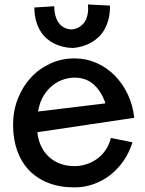

<svg xmlns="http://www.w3.org/2000/svg" viewBox="-20 -770 633 838"><path d="M305.2 -44.9Q331.1 -44.9 356.4 -53Q381.8 -61 403.3 -76.4Q424.8 -91.8 440.7 -114.7Q456.5 -137.7 463.9 -168L558.1 -148.9Q544.4 -104.5 519.5 -68.4Q494.6 -32.2 461.4 -6.3Q428.2 19.5 388.4 33.7Q348.6 47.9 305.2 47.9Q240.7 47.9 190.9 28.3Q141.1 8.8 106.9 -26.9Q72.8 -62.5 54.9 -112.8Q37.1 -163.1 37.1 -225.1Q37.1 -286.1 57.9 -339.1Q78.6 -392.1 114.7 -431.2Q150.9 -470.2 199.7 -492.7Q248.5 -515.1 305.2 -515.1Q356 -515.1 400.9 -495.4Q445.8 -475.6 480.5 -440.7Q515.1 -405.8 537.6 -358.4Q560.1 -311 565.9 -255.9L143.1 -192.9Q146.5 -158.2 160.2 -130.6Q173.8 -103 195.1 -84Q216.3 -64.9 244.4 -54.9Q272.5 -44.9 305.2 -44.9ZM439.9 -318.8 437 -328.1Q418.5 -376.5 386 -403.8Q353.5 -431.2 305.2 -431.2Q284.7 -431.2 260.3 -424.1Q235.8 -417 212.9 -399.9Q189.9 -382.8 171.6 -354.2Q153.3 -325.7 146 -283.2ZM460 -745.6Q460.4 -711.9 453.6 -686Q446.8 -660.2 435.5 -640.6Q424.3 -621.1 409.7 -607.7Q395 -594.2 379.9 -585.4Q344.2 -564.5 298.8 -560.5Q252.4 -561.5 215.3 -580.6Q199.7 -588.4 184.6 -601.1Q169.4 -613.8 157.5 -632.6Q145.5 -651.4 137.9 -677.2Q130.4 -703.1 129.9 -737.3L216.8 -742.7Q216.8 -722.2 220.5 -707Q224.1 -691.9 229.7 -680.9Q235.4 -669.9 242.4 -662.8Q249.5 -655.8 256.8 -651.4Q273.9 -641.1 295.9 -641.6Q317.4 -644.5 333.5 -657.2Q340.3 -662.6 346.7 -670.4Q353 -678.2 357.4 -689.7Q361.8 -701.2 363.8 -716.1Q365.7 -731 363.8 -750.5Z"/></svg>

Font: McLaren
Style: Regular
Weight: 400
Designer: Astigmatic (AOETI)
Foundry: Astigmatic (AOETI)
Version: Version 1.000